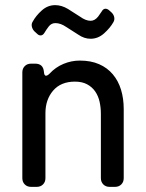

<svg xmlns="http://www.w3.org/2000/svg" viewBox="-20 -728 570 748"><path d="M125 -596 113 -607Q106 -615 104 -625Q102 -635 107 -643Q120 -667 143 -687.5Q166 -708 195 -708Q220 -708 245 -693L292 -663Q314 -647 333 -647Q349 -647 362 -663Q366 -668 369 -673Q372 -678 376 -683Q382 -694 391 -694Q398 -694 405 -688L415 -679Q423 -671 425 -661Q427 -651 422 -642Q409 -619 385.5 -598Q362 -577 333 -577Q308 -577 285 -593L238 -623Q216 -638 196 -638Q180 -638 170 -625Q160 -612 153 -600Q147 -590 138 -590Q131 -590 125 -596ZM67 -34V-446Q67 -461 76.5 -470.5Q86 -480 101 -480H117Q148 -480 151 -449Q152 -433 159 -433Q165 -433 173 -441Q196 -466 227 -479Q258 -492 291 -492Q334 -492 366 -478Q398 -464 419.5 -438.5Q441 -413 451.5 -378.5Q462 -344 462 -303V-34Q462 -19 452.5 -9.5Q443 0 428 0H407Q392 0 382.5 -9.5Q373 -19 373 -34V-284Q373 -309 368 -331.5Q363 -354 351 -371.5Q339 -389 319.5 -399.5Q300 -410 272 -410Q217 -410 187 -375Q157 -340 157 -287V-34Q157 -19 147.5 -9.5Q138 0 123 0H101Q86 0 76.5 -9.5Q67 -19 67 -34Z"/></svg>

Font: Higure Gothic Medium
Style: Regular
Weight: 500
Designer: Yoshimichi Ohira
Foundry: Positype
Version: Version 1.000